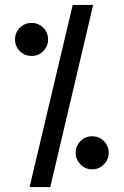

<svg xmlns="http://www.w3.org/2000/svg" viewBox="-20 -741 502 779"><path d="M100 18 275 -721H358L184 18ZM354 -54Q326 -54 306.5 -74Q287 -94 287 -121Q287 -149 306.5 -168.5Q326 -188 354 -188Q382 -188 401.5 -168.5Q421 -149 421 -121Q421 -94 401.5 -74Q382 -54 354 -54ZM108 -514Q80 -514 60.5 -533.5Q41 -553 41 -581Q41 -609 60.5 -628.5Q80 -648 108 -648Q136 -648 155.5 -628.5Q175 -609 175 -581Q175 -553 155.5 -533.5Q136 -514 108 -514Z"/></svg>

Font: Stick No Bills ExtraLight Medium
Style: Regular
Weight: 500
Version: Version 2.000